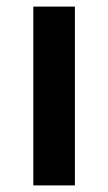

<svg xmlns="http://www.w3.org/2000/svg" viewBox="-20 -562 327 582"><path d="M207 0H81V-542H207Z"/></svg>

Font: Noto Sans Kannada SemiBold
Style: Regular
Weight: 600
Designer: Jelle Bosma - Monotype Design Team
Foundry: Monotype Imaging Inc.
Version: Version 2.005; ttfautohint (v1.8.4.7-5d5b)